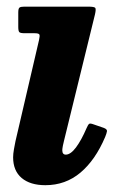

<svg xmlns="http://www.w3.org/2000/svg" viewBox="-20 -540 362 578"><path d="M266 -497 172.5 -115.5Q171 -110.5 169.2 -101Q167.5 -91.5 167.5 -88Q167.5 -74.5 178 -74.5Q192.5 -74.5 208.8 -96.2Q225 -118 240.5 -154Q245 -164.5 248.2 -167Q251.5 -169.5 262 -165.5L292.5 -155Q303 -151 302 -144.8Q301 -138.5 296.5 -127.5Q267 -58 222 -20.2Q177 17.5 116.5 17.5Q71 17.5 45.2 -4.2Q19.5 -26 19.5 -66.5Q19.5 -76.5 22 -90.8Q24.5 -105 26.5 -114.5L97.5 -419.5Q100.5 -432.5 98.5 -436.2Q96.5 -440 83.5 -440H54Q41.5 -440 38.2 -443.2Q35 -446.5 35 -459V-502.5Q35 -514 38.5 -517Q42 -520 53 -520H245.5Q264 -520 266.8 -516.2Q269.5 -512.5 266 -497Z"/></svg>

Font: Besley* Narrow
Style: Bold Italic
Weight: 700
Width: 4
Italic angle: -13°
Designer: Owen Earl
Foundry: indestructible type*
Version: Version 3.000; ttfautohint (v1.8.3)